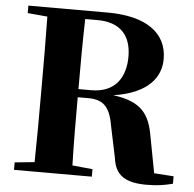

<svg xmlns="http://www.w3.org/2000/svg" viewBox="-53 -801 877 870"><g transform="rotate(5 385.0 -366.0)"><path d="M41 -713 131 -705C133 -602 133 -499 133 -395V-351C133 -247 133 -144 131 -43L41 -34V0H395V-34L303 -43C300 -145 300 -248 300 -353H348C425 -353 449 -313 463 -231L492 -93C502 -12 553 15 645 15C695 15 723 10 764 0V-34L675 -40L644 -204C627 -303 591 -359 460 -376C618 -400 673 -477 673 -559C673 -678 577 -747 402 -747H41ZM303 -709H359C460 -709 513 -655 513 -556C513 -465 470 -390 358 -390H300C300 -505 300 -608 303 -709Z"/></g></svg>

Font: Noto Serif SC Black
Style: Regular
Weight: 900
Designer: Ryoko NISHIZUKA 西塚涼子 (kana & ideographs); Frank Grießhammer (Latin, Greek & Cyrillic); Wenlong ZHANG 张文龙 (bopomofo); San
Foundry: Adobe
Version: Version 2.001;hotconv 1.1.0;makeotfexe 2.6.0